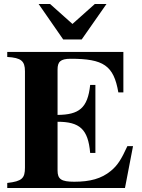

<svg xmlns="http://www.w3.org/2000/svg" viewBox="-20 -934 707 954"><path d="M509 -914H451L340 -815L229 -914H172L294 -738H386ZM641 -208H613C583 -143 565 -113 531 -85C484 -46 427 -31 349 -31C284 -31 266 -44 266 -87V-329C375 -329 418 -293 428 -174H454V-512H428C416 -396 372 -364 266 -363V-588C266 -626 279 -642 331 -642C494 -642 545 -609 568 -475H593V-676H16V-651C85 -647 104 -631 104 -580V-101C104 -49 90 -33 16 -25V0H601Z"/></svg>

Font: XITS Math
Style: Bold
Weight: 700
Designer: MicroPress Inc., with final additions and corrections provided by Coen Hoffman, Elsevier (retired)
Version: Version 1.105